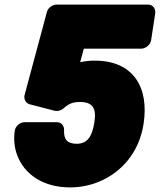

<svg xmlns="http://www.w3.org/2000/svg" viewBox="-20 -768 696 836"><path d="M327 -324C382 -324 401 -299 391 -236C381 -169 357 -142 314 -142C273 -142 257 -161 259 -201C260 -219 248 -236 228 -236H88C65 -236 46 -217 44 -197C39 -159 43 -123 55 -92C86 -9 168 48 285 48C330 48 372 39 409 24C508 -16 586 -104 605 -228C630 -387 561 -504 393 -504C371 -504 350 -502 329 -497L345 -556H595C611 -556 634 -570 638 -593L656 -711C658 -727 648 -748 625 -748H226C209 -748 189 -735 184 -715L87 -354C83 -338 91 -319 109 -314L217 -286C227 -283 243 -285 255 -295C275 -312 291 -324 327 -324Z"/></svg>

Font: Asimov Print
Style: EIt
Weight: 500
Designer: Google
Version: Version 2.000980; 2014